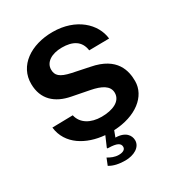

<svg xmlns="http://www.w3.org/2000/svg" viewBox="-216 -874 1142 1228"><g transform="rotate(-30 355.0 -259.5)"><path d="M657 -196C657 -271 635 -384 455 -418L330 -444C251 -461 228 -485 228 -528C228 -580 279 -616 358 -616C435 -616 491 -588 501 -513L649 -515C637 -628 529 -732 356 -732C195 -732 70 -647 72 -511C73 -399 143 -335 254 -314L382 -289C453 -275 507 -250 507 -196C507 -134 440 -105 358 -105C278 -105 216 -141 202 -206L50 -203C65 -71 187 -3 319 8L288 80C284 88 288 89 296 89C358 90 381 104 381 130C381 150 362 161 331 161C302 161 275 149 254 136L234 186C267 206 307 213 349 213C413 213 468 183 468 132C468 96 442 55 367 54L384 9C548 2 657 -85 657 -196Z"/></g></svg>

Font: United Sans
Style: Bold
Weight: 700
Designer: Pablo Impallari, Rodrigo Fuenzalida (Modified by Dan O. Williams)
Version: Version 1.000;PS 001.000;hotconv 1.0.88;makeotf.lib2.5.64775